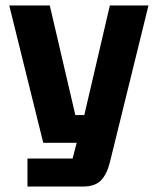

<svg xmlns="http://www.w3.org/2000/svg" viewBox="-20 -554 577 706"><path d="M81 132V29H247L262 -29H139L14 -534H163L257 -131H290L384 -534H526L384 43Q373 87 351 109.5Q329 132 285 132Z"/></svg>

Font: Mozilla Headline ExtraLight
Style: Regular
Weight: 200
Designer: Studio DRAMA
Foundry: Studio DRAMA
Version: Version 1.000